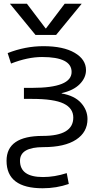

<svg xmlns="http://www.w3.org/2000/svg" viewBox="-20 -777 533 1027"><path d="M208 -50Q372 -50 372 -148Q372 -198 320.5 -223Q269 -248 152 -248H108V-307H152Q363 -307 363 -392Q363 -472 205 -472Q128 -472 39 -437L21 -493Q115 -530 212 -530Q319 -530 379.5 -494.5Q440 -459 440 -402Q440 -361 406.5 -327Q373 -293 310 -279V-277Q379 -265 413.5 -226.5Q448 -188 448 -140Q448 -70 387 -30Q326 10 212 10Q87 10 87 83Q87 170 210 170Q272 170 337 149L348 207Q282 230 208 230Q15 230 15 83Q15 -50 208 -50ZM226 -625 326 -757H417L280 -590H170L33 -757H124L224 -625Z"/></svg>

Font: M PLUS 1p
Style: Regular
Weight: 400
Version: Version 1.062